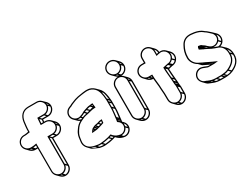

<svg xmlns="http://www.w3.org/2000/svg" viewBox="-71 -1420 2910 2232"><g transform="rotate(-30 1384.0 -304.0)"><path d="M57 -409C57 -450 92 -486 134 -486H147C171 -486 191 -492 213 -494V-512C213 -554 220 -596 224 -635C235 -700 271 -748 344 -748H457C498 -748 534 -712 534 -671C534 -630 498 -595 457 -595H372V-588C372 -565 366 -540 366 -512L365 -502H433C474 -502 510 -467 510 -426C510 -385 474 -349 433 -349H366V28C366 69 331 103 290 103C249 103 213 69 213 28V-343C209 -342 203 -340 199 -340H198C182 -336 161 -334 141 -334H134C93 -334 57 -368 57 -409ZM569 -633C567 -595 534 -562 495 -560L474 -582C510 -589 540 -619 547 -655ZM566 -657 548 -674C548 -679 548 -683 547 -688C556 -679 562 -669 566 -657ZM474 -560H417L397 -580H454ZM407 -550C407 -539 405 -528 404 -517H381C381 -535 384 -552 386 -571ZM545 -387C543 -348 510 -316 471 -314L450 -336C486 -343 516 -372 523 -409ZM542 -411 525 -429C525 -434 524 -438 523 -443C532 -434 538 -423 542 -411ZM450 -314H411L391 -334H430ZM401 -304V45L381 25V-324ZM401 66C399 104 366 137 328 139L307 117C343 110 372 81 379 45ZM304 136C292 132 281 126 272 117C277 118 282 118 287 118ZM179 -298 159 -319C172 -320 185 -321 197 -324L199 -322V-299C193 -299 185 -298 179 -298ZM148 -301C136 -305 124 -311 115 -320C120 -319 126 -319 131 -319ZM199 -284V28C199 52 209 75 225 91L261 127C278 144 300 154 325 154C374 154 416 112 416 63V-299H468C517 -299 560 -340 560 -390C560 -415 549 -438 533 -454L498 -489C481 -506 458 -516 433 -516H419C420 -525 421 -534 422 -545H492C541 -545 584 -587 584 -636C584 -661 574 -683 557 -700L521 -735C504 -752 482 -762 457 -762H344C262 -762 221 -705 210 -637C205 -598 199 -556 199 -512V-508C181 -505 163 -500 147 -500H134C84 -500 43 -459 43 -409C43 -384 53 -362 69 -346L104 -310C121 -293 144 -283 169 -283H176C183 -283 192 -284 199 -284Z M882 -127C899 -127 918 -132 930 -136L947 -140C967 -147 988 -151 1008 -160C1010 -176 1011 -192 1013 -207L1005 -206C981 -206 965 -199 949 -194C927 -190 902 -186 886 -176L868 -167C857 -158 849 -145 843 -135L835 -124H851C862 -125 873 -126 882 -127ZM1016 -575H1035C1070 -575 1100 -559 1121 -538C1156 -503 1166 -447 1170 -381C1171 -368 1172 -357 1171 -345V-272C1171 -227 1163 -182 1159 -141L1157 -120C1156 -112 1154 -105 1153 -98V-88C1180 -72 1204 -43 1193 -1C1185 32 1145 68 1101 54L1091 52C1058 44 1031 23 1013 -3C1011 -2 1009 0 1007 0H1006L972 11C942 19 906 25 869 28C843 31 816 26 793 21C729 10 670 -30 684 -109C688 -140 692 -170 702 -192C724 -236 753 -280 797 -302L815 -311C840 -324 862 -333 894 -338C931 -344 966 -360 1005 -360H1019L1018 -370C1016 -389 1015 -405 1012 -422C996 -420 984 -420 970 -417C947 -417 927 -407 911 -403C896 -400 884 -393 870 -388C853 -376 829 -366 807 -360C746 -343 686 -410 722 -471C735 -493 753 -503 780 -511C796 -519 808 -528 823 -532C839 -537 852 -545 866 -549C891 -557 925 -565 954 -568C972 -569 996 -575 1016 -575ZM1042 51 1054 63C1073 82 1097 95 1123 102L1133 104C1187 118 1233 80 1243 38C1252 2 1239 -28 1219 -48L1204 -63C1205 -69 1206 -76 1207 -83L1209 -104C1213 -144 1221 -190 1221 -237V-309C1222 -321 1221 -334 1220 -347C1215 -416 1204 -476 1167 -513L1131 -549C1107 -573 1074 -590 1035 -590H1016C994 -590 969 -584 952 -582C921 -579 888 -571 862 -563C846 -558 832 -550 819 -546C802 -541 789 -533 774 -525C747 -516 725 -506 709 -479C686 -439 696 -396 723 -369L759 -334C767 -326 777 -319 788 -314C761 -300 737 -277 720 -252C708 -235 696 -219 688 -198C676 -173 674 -141 670 -111C662 -67 675 -33 700 -8L735 28C743 36 826 71 826 71C849 76 878 81 906 78C943 75 979 70 1011 61ZM990 -380C975 -378 962 -372 951 -369L927 -392C940 -396 955 -400 968 -401ZM935 -364C927 -361 916 -358 908 -356L887 -378L911 -387ZM1183 -463C1193 -436 1199 -402 1203 -366L1184 -385C1182 -417 1177 -448 1170 -476ZM1205 -343C1206 -338 1206 -333 1206 -328L1186 -348V-363ZM1206 -307V-255L1185 -275V-327ZM1206 -234C1206 -196 1199 -157 1195 -121L1174 -143C1177 -177 1183 -215 1185 -254ZM1194 -102 1193 -100 1172 -122V-123ZM1192 -81C1192 -80 1191 -78 1191 -77L1169 -100C1169 -101 1170 -102 1170 -103ZM1227 39C1217 71 1180 100 1138 90L1120 71C1159 71 1190 46 1203 15ZM1230 21 1208 -1C1211 -14 1211 -26 1209 -37C1223 -23 1232 -3 1230 21ZM1094 74C1088 71 1082 67 1077 63C1080 64 1082 65 1085 66ZM995 49C969 55 939 60 908 63L887 41C917 38 946 33 972 26ZM1011 45 988 22 1005 16 1028 40ZM888 64C868 64 849 61 831 57L815 40C832 43 849 45 867 43ZM803 50C779 43 759 31 743 15C762 23 780 31 787 34ZM982 -166 965 -183C975 -186 985 -190 997 -191C996 -185 995 -178 994 -170C990 -168 986 -167 982 -166ZM966 -161C959 -159 951 -156 942 -154L923 -174C932 -176 941 -177 949 -179ZM898 -143 883 -158 889 -161 905 -144C903 -143 900 -143 898 -143ZM922 -149 902 -168C903 -168 905 -170 906 -170L925 -150C924 -150 923 -149 922 -149ZM876 -141C872 -141 868 -140 864 -140C866 -142 867 -145 869 -148ZM835 -337 823 -349C840 -354 856 -361 872 -371L891 -352C870 -348 852 -344 835 -337ZM821 -331C816 -329 812 -326 807 -324C793 -327 780 -334 770 -344C782 -342 794 -342 807 -345ZM987 -404C991 -405 994 -405 1000 -406C1000 -404 1001 -399 1001 -396V-395V-390Z M1335 -659C1335 -634 1346 -611 1363 -594L1399 -558C1406 -551 1414 -545 1423 -540H1421C1371 -540 1329 -499 1329 -450V-67C1329 -42 1340 -19 1357 -2L1392 33C1408 49 1431 60 1456 60C1506 60 1547 17 1547 -32V-415C1547 -440 1536 -462 1520 -478L1485 -514C1478 -521 1470 -526 1462 -530H1465C1515 -530 1556 -571 1556 -621C1556 -647 1545 -670 1528 -687L1493 -722C1476 -739 1453 -749 1427 -749C1377 -749 1335 -710 1335 -659ZM1497 -450V-67C1497 -26 1462 9 1421 9C1380 9 1344 -26 1344 -67V-450C1344 -491 1380 -526 1421 -526C1462 -526 1497 -491 1497 -450ZM1532 -412V-50L1512 -70V-432ZM1529 -436 1511 -453C1511 -458 1511 -462 1510 -467C1519 -458 1525 -448 1529 -436ZM1532 -29C1530 10 1498 43 1459 45L1437 23C1474 16 1503 -14 1510 -50ZM1435 42C1423 38 1412 32 1403 23C1408 24 1412 24 1417 24ZM1541 -618C1539 -578 1508 -547 1468 -545L1447 -567C1484 -574 1512 -602 1519 -639ZM1538 -642 1520 -659C1520 -665 1519 -670 1518 -675C1527 -666 1534 -655 1538 -642ZM1444 -548C1431 -552 1419 -559 1410 -568C1415 -567 1421 -566 1427 -566ZM1505 -656C1505 -614 1472 -580 1430 -580C1387 -580 1350 -616 1350 -659C1350 -701 1385 -734 1427 -734C1470 -734 1505 -699 1505 -656Z M1933 -584V-524L1942 -527C1953 -530 1964 -533 1975 -534L1987 -536C2048 -545 2101 -471 2058 -414C2045 -397 2029 -387 2009 -384L1997 -383C1981 -380 1962 -375 1949 -372C1944 -372 1938 -370 1933 -369V-363C1933 -311 1940 -267 1943 -219C1944 -202 1947 -186 1947 -172V-167C1948 -159 1949 -149 1949 -137V-136C1951 -127 1952 -118 1953 -111V-19C1953 22 1918 58 1877 58C1836 58 1801 22 1801 -19L1800 -100C1800 -114 1797 -128 1797 -140V-142C1796 -151 1795 -159 1795 -167C1795 -230 1781 -290 1781 -356V-363H1731C1690 -363 1655 -399 1655 -440C1655 -481 1689 -515 1731 -515H1781V-584C1781 -625 1816 -659 1857 -659C1898 -659 1933 -625 1933 -584ZM1780 -167C1780 -166 1782 -140 1782 -140C1782 -125 1785 -111 1785 -100L1786 -19C1786 6 1796 28 1813 45L1848 81C1865 98 1887 108 1912 108C1961 108 2003 65 2003 16V-76C2002 -84 2001 -92 1999 -102C1999 -112 1998 -124 1997 -133V-137C1997 -153 1994 -169 1993 -185C1990 -232 1984 -272 1983 -321H1985H1986C2002 -325 2017 -330 2034 -333L2046 -334C2070 -339 2090 -349 2105 -370C2135 -410 2126 -460 2096 -490L2061 -525C2042 -544 2014 -555 1983 -550C1983 -574 1972 -596 1956 -612L1921 -648C1904 -665 1882 -674 1857 -674C1807 -674 1766 -633 1766 -584V-530H1731C1681 -530 1640 -490 1640 -440C1640 -415 1650 -393 1667 -376L1702 -340C1719 -323 1741 -313 1766 -313H1767C1770 -265 1780 -213 1780 -167ZM2089 -374C2078 -361 2064 -353 2048 -350L2025 -373C2040 -378 2054 -387 2065 -399ZM2098 -386 2074 -411C2088 -433 2091 -456 2086 -478C2109 -455 2117 -418 2098 -386ZM2018 -345C2007 -342 1997 -339 1988 -337L1965 -360C1975 -363 1984 -366 1995 -368ZM1968 -325C1968 -282 1973 -243 1976 -204L1957 -223C1954 -265 1949 -302 1948 -345ZM1978 -181C1979 -172 1980 -163 1981 -156L1961 -175C1961 -183 1961 -192 1960 -200ZM1984 -98 1985 -97 1967 -114V-115ZM1983 -120 1963 -140V-148L1982 -129C1982 -126 1983 -123 1983 -120ZM1988 -73V-2L1967 -22V-93ZM1988 19C1986 57 1953 91 1915 93L1894 71C1930 64 1959 34 1966 -2ZM1891 90C1879 86 1869 80 1860 71C1865 72 1869 72 1874 72ZM1745 -331C1733 -335 1722 -341 1713 -350C1718 -349 1723 -349 1728 -349ZM1968 -548C1961 -547 1955 -546 1947 -544V-584C1947 -590 1947 -595 1946 -601C1960 -587 1968 -569 1968 -549ZM1749 -348H1766V-331Z M2377 -130H2376C2361 -138 2343 -143 2328 -148C2272 -167 2226 -130 2213 -91C2200 -54 2214 -20 2236 2L2271 38C2281 48 2292 55 2306 59C2347 76 2382 93 2440 93H2502C2511 93 2521 92 2531 91C2562 88 2577 85 2606 73C2670 44 2731 -2 2726 -96C2726 -140 2712 -175 2687 -200L2651 -235C2645 -241 2639 -246 2632 -251C2651 -257 2667 -268 2678 -284C2706 -323 2698 -373 2669 -402L2633 -437C2630 -440 2628 -442 2623 -446C2603 -462 2590 -479 2563 -494C2561 -495 2559 -498 2558 -499C2529 -524 2490 -539 2445 -546H2444C2433 -546 2412 -551 2399 -551H2387C2327 -551 2287 -518 2266 -476C2243 -435 2226 -389 2226 -324C2226 -270 2263 -224 2302 -203L2337 -167L2388 -142C2401 -136 2414 -130 2426 -124H2392C2389 -124 2382 -128 2377 -130ZM2395 -343C2404 -338 2413 -333 2423 -329L2438 -322L2443 -317L2445 -319C2474 -305 2502 -292 2529 -277C2535 -274 2542 -273 2547 -270L2563 -263L2578 -258C2584 -255 2587 -254 2592 -253C2643 -240 2676 -194 2676 -131C2681 -45 2627 -5 2565 24C2538 36 2524 38 2494 41C2484 42 2475 43 2467 43H2405C2363 43 2331 33 2303 21C2294 14 2283 13 2276 10C2241 0 2212 -43 2227 -86C2238 -119 2278 -149 2324 -134C2341 -128 2358 -121 2373 -115C2379 -112 2385 -110 2392 -110H2464C2468 -110 2473 -110 2478 -111L2521 -116L2469 -139C2441 -150 2416 -166 2386 -179C2377 -183 2367 -187 2359 -191L2309 -216C2274 -234 2242 -276 2242 -324C2242 -386 2258 -430 2280 -470C2299 -508 2333 -536 2387 -536H2399C2409 -536 2430 -531 2443 -531C2486 -525 2522 -510 2548 -488C2551 -485 2552 -484 2555 -482C2579 -469 2591 -452 2613 -434C2642 -412 2659 -367 2631 -328C2609 -297 2562 -285 2525 -311C2511 -321 2495 -336 2481 -350C2468 -357 2456 -365 2447 -374C2445 -375 2441 -378 2432 -379C2424 -381 2416 -382 2407 -383L2398 -367V-366C2396 -358 2396 -352 2395 -343ZM2662 -288C2649 -273 2631 -264 2611 -262C2601 -266 2594 -268 2584 -272L2569 -277L2555 -283C2586 -278 2618 -291 2638 -313ZM2671 -301 2647 -325C2660 -346 2663 -370 2658 -391C2680 -369 2688 -332 2671 -301ZM2711 -92C2714 -10 2665 29 2605 57L2581 33C2637 6 2688 -36 2691 -113ZM2710 -115 2690 -134C2690 -151 2687 -167 2683 -181C2697 -164 2707 -142 2710 -115ZM2590 64C2570 72 2557 74 2533 76L2512 54C2532 52 2545 49 2566 40ZM2514 77C2511 77 2508 78 2505 78L2484 57C2487 57 2489 56 2492 56ZM2484 78H2443L2423 57H2464ZM2422 77C2409 76 2397 76 2386 73L2369 56C2379 57 2390 57 2402 57ZM2356 63C2350 61 2344 59 2339 57L2328 46C2333 48 2338 49 2343 51ZM2423 -143 2420 -146C2438 -137 2456 -129 2462 -126L2463 -125H2459C2447 -131 2436 -137 2423 -143ZM2353 -176 2346 -180 2344 -182 2352 -178ZM2485 -324C2490 -319 2495 -315 2501 -310C2487 -317 2472 -324 2457 -330C2460 -329 2462 -329 2466 -328Z"/></g></svg>

Font: Blanket
Style: Ugh
Weight: 900
Foundry: Cannot Into Space Fonts
Version: Version 0.9